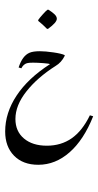

<svg xmlns="http://www.w3.org/2000/svg" viewBox="-20 -1198 911 1793"><path d="M28.3 29.8Q28.3 -144 135 -305.4Q241.7 -466.8 446.3 -598.6Q442.9 -604 385 -608.4Q327.1 -612.8 288.1 -612.8Q248 -612.8 231.7 -607.9Q215.3 -603 202.1 -591.1Q189 -579.1 179.2 -560.1L153.8 -567.9Q172.4 -624 197.3 -657.5Q222.2 -690.9 255.6 -705.3Q289.1 -719.7 352.5 -719.7Q403.3 -719.7 478.5 -708.7Q553.7 -697.8 583.5 -683.6L584.5 -676.8Q553.7 -614.3 499 -582Q329.6 -474.6 226.8 -344.5Q124 -214.4 124 -86.9Q124 28.3 203.9 95.5Q283.7 162.6 417.5 162.6Q550.3 162.6 649.7 93.3Q749 23.9 819.3 -121.1L850.1 -112.3Q762.7 107.4 630.1 224.1Q497.6 340.8 337.4 340.8Q194.3 340.8 111.3 256.1Q28.3 171.4 28.3 29.8ZM421.9 -1018.6ZM366.7 575.7ZM449.2 -217.8ZM336.9 -1002.9V-1011.7Q349.1 -1030.3 380.4 -1064.9Q411.6 -1099.6 423.8 -1107.4H432.6Q470.2 -1083.5 490.5 -1063.5Q510.7 -1043.5 510.7 -1022.9Q510.7 -987.8 428.2 -928.2H419.4Q377.4 -971.2 336.9 -1002.9ZM423.8 -1017.6ZM423.8 -1177.7Z"/></svg>

Font: Noto Nastaliq Urdu
Style: Regular
Weight: 400
Designer: Monotype Design Team
Foundry: Monotype Imaging Inc.
Version: Version 1.02 uh